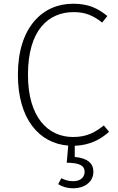

<svg xmlns="http://www.w3.org/2000/svg" viewBox="-20 -770 631 1030"><path d="M381 72V12C463 9 521 -23 565 -63L537 -97C492 -62 449 -35 372 -35C237 -35 130 -141 130 -369C130 -609 240 -705 375 -705C437 -705 478 -688 528 -649L556 -684C505 -725 456 -750 372 -750C208 -750 76 -623 76 -369C76 -133 189 -1 346 11L338 103C406 103 434 119 434 151C434 186 406 202 373 202C345 202 325 194 309 186L292 218C311 230 338 240 374 240C431 240 481 208 481 151C481 107 450 78 381 72Z"/></svg>

Font: Glow Sans SC Normal Light
Style: Regular
Weight: 300
Designer: Ryoko NISHIZUKA (kana, bopomofo & ideographs); Paul D. Hunt (Latin, Greek & Cyrillic); Sandoll Communications, Soo-young
Version: Version 0.93